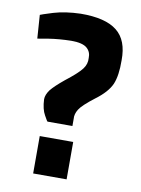

<svg xmlns="http://www.w3.org/2000/svg" viewBox="-81 -758 599 814"><g transform="rotate(10 218.5 -351.0)"><path d="M405 -538Q406 -624 357 -663Q307 -703 200 -702Q134 -700 84 -685Q33 -669 30 -667L37 -566Q40 -567 84 -574Q128 -581 181 -582Q230 -582 249 -565Q267 -549 266 -523Q268 -497 252 -476Q236 -454 182 -412Q143 -380 126 -359Q110 -337 110 -318Q112 -275 126 -251Q139 -227 141 -227H248V-258Q246 -278 259 -299Q272 -320 323 -359Q373 -396 390 -434Q406 -472 405 -538ZM119 0H263V-161H119Z"/></g></svg>

Font: RazerF5
Style: Bold
Weight: 700
Foundry: Razer Inc.
Version: Version 1.000;PS 001.001;hotconv 1.0.56